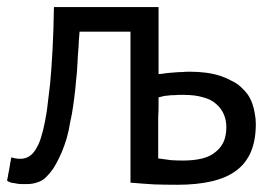

<svg xmlns="http://www.w3.org/2000/svg" viewBox="-25 -508 761 534"><path d="M416 -488.3Q342.8 -488.3 125 -488.3Q124 -421.9 121.1 -369.1Q118.2 -315.4 114.3 -274.4Q109.4 -233.4 105.5 -201.2Q100.6 -168.9 94.7 -145.5Q88.9 -122.1 82 -106.4Q74.2 -90.8 67.4 -83Q59.6 -74.2 50.8 -70.3Q42 -66.4 32.2 -66.4Q24.4 -66.4 18.6 -67.4Q12.7 -68.4 6.8 -70.3Q6.8 -69.3 5.9 -68.4Q5.9 -68.4 5.9 -67.4Q5.9 -67.4 5.9 -66.4Q5.9 -66.4 5.9 -65.4Q5.9 -65.4 4.9 -64.5Q4.9 -64.5 4.9 -63.5Q4.9 -63.5 4.9 -62.5Q4.9 -62.5 4.9 -61.5Q4.9 -61.5 4.9 -60.5Q4.9 -60.5 3.9 -58.6Q3.9 -58.6 3.9 -57.6Q3.9 -57.6 3.9 -56.6Q3.9 -56.6 3.9 -55.7Q3.9 -55.7 3.9 -54.7Q3.9 -54.7 3.9 -54.7Q3.9 -54.7 2.9 -53.7Q2.9 -52.7 2.9 -51.8Q2.9 -51.8 2.9 -50.8Q2.9 -50.8 2.9 -49.8Q2.9 -49.8 2.9 -49.8Q2.9 -49.8 2.9 -48.8Q2.9 -47.9 2 -46.9Q2 -46.9 2 -45.9Q2 -45.9 2 -45.9Q2 -45.9 2 -44.9Q2 -44.9 2 -43Q2 -43 1 -42Q1 -42 1 -41Q1 -41 1 -40Q1 -40 1 -40Q1 -40 1 -38.1Q1 -38.1 1 -37.1Q1 -37.1 0 -36.1Q0 -36.1 0 -35.2Q0 -35.2 0 -35.2Q0 -35.2 0 -34.2Q0 -34.2 0 -33.2Q0 -33.2 0 -32.2Q0 -32.2 0 -32.2Q0 -32.2 -1 -30.3Q-1 -30.3 -1 -29.3Q-1 -29.3 -1 -29.3Q-1 -29.3 -1 -27.3Q-1 -27.3 -1 -26.4Q-1 -26.4 -2 -26.4Q-2 -26.4 -2 -24.4Q-2 -24.4 -2 -23.4Q-2 -23.4 -2 -22.5Q-2 -22.5 -2 -21.5Q-2 -21.5 -2.9 -20.5Q-2.9 -20.5 -2.9 -20.5Q-2.9 -19.5 -2.9 -18.6Q-2.9 -18.6 -2.9 -18.6Q-2.9 -18.6 -2.9 -17.6Q-2.9 -17.6 -2.9 -16.6Q-2.9 -16.6 -2.9 -15.6Q-2.9 -15.6 -3.9 -14.6Q-3.9 -14.6 -3.9 -14.6Q-3.9 -13.7 -3.9 -12.7Q-3.9 -12.7 -3.9 -11.7Q-3.9 -11.7 -3.9 -11.7Q-3.9 -11.7 -4.9 -9.8Q-4.9 -9.8 -4.9 -8.8Q-4.9 -8.8 -4.9 -7.8Q-4.9 -7.8 -4.9 -6.8Q-4.9 -6.8 -4.9 -5.9Q-4.9 -5.9 -4.9 -4.9Q-4.9 -4.9 -4.9 -4.9Q0 -2 5.9 0Q11.7 1 18.6 2Q25.4 3.9 34.2 3.9Q42 3.9 50.8 3.9Q66.4 3.9 79.1 -1Q92.8 -4.9 103.5 -15.6Q114.3 -26.4 123 -39.1Q131.8 -52.7 139.6 -69.3Q147.5 -85 154.3 -104.5Q161.1 -123 166 -145.5Q169.9 -168 174.8 -190.4Q178.7 -212.9 181.6 -236.3Q184.6 -259.8 186.5 -283.2Q189.5 -307.6 190.4 -331.1Q191.4 -354.5 193.4 -377Q194.3 -399.4 196.3 -419.9Q243.2 -419.9 337.9 -419.9Q337.9 -315.4 337.9 0Q371.1 2.9 404.3 4.9Q436.5 5.9 467.8 5.9Q523.4 5.9 564.5 -3.9Q606.4 -13.7 632.8 -34.2Q659.2 -53.7 672.9 -85.9Q686.5 -118.2 686.5 -163.1Q686.5 -177.7 683.6 -192.4Q681.6 -206.1 676.8 -219.7Q671.9 -233.4 664.1 -245.1Q655.3 -256.8 644.5 -266.6Q633.8 -276.4 619.1 -283.2Q605.5 -291 587.9 -296.9Q570.3 -302.7 548.8 -305.7Q526.4 -308.6 502 -308.6Q491.2 -308.6 481.4 -307.6Q471.7 -307.6 460.9 -306.6Q450.2 -305.7 438.5 -304.7Q427.7 -302.7 416 -301.8Q416 -364.3 416 -488.3ZM416 -237.3Q423.8 -239.3 432.6 -241.2Q441.4 -242.2 451.2 -243.2Q461.9 -243.2 470.7 -244.1Q479.5 -244.1 487.3 -244.1Q517.6 -244.1 540 -237.3Q562.5 -231.4 576.2 -218.8Q590.8 -206.1 597.7 -189.5Q604.5 -173.8 604.5 -154.3Q604.5 -132.8 597.7 -115.2Q589.8 -97.7 575.2 -85.9Q560.5 -73.2 538.1 -67.4Q514.6 -61.5 484.4 -61.5Q467.8 -61.5 451.2 -62.5Q433.6 -64.5 415 -67.4Q415 -99.6 415 -128.9Q415 -158.2 415 -183.6Q416 -198.2 416 -211.9Q416 -224.6 416 -237.3Z"/></svg>

Font: Aptus Gothic JP
Style: Medium
Weight: 400
Designer: Fuminori Ogawa / Motoya
Version: Version 1